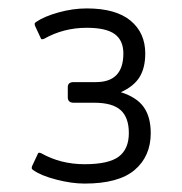

<svg xmlns="http://www.w3.org/2000/svg" viewBox="-20 -715 433 456"><path d="M59 -311Q56 -313 55.5 -314.5Q55 -316 56 -320L70 -350Q71 -354 78 -351Q124 -325 181 -325Q238 -325 262 -343Q286 -361 286 -399Q286 -436 266.5 -453.5Q247 -471 204 -471H155Q141 -471 141 -484V-508Q141 -520 155 -520H208Q273 -520 273 -588Q273 -619 252.5 -634Q232 -649 186 -649Q131 -649 85 -623Q78 -620 77 -624L63 -654Q62 -658 62.5 -659.5Q63 -661 66 -663Q85 -676 119 -685.5Q153 -695 186 -695Q255 -695 290 -666Q325 -637 325 -588Q325 -554 311.5 -532Q298 -510 267 -496Q305 -484 321.5 -460.5Q338 -437 338 -399Q338 -344 300 -311.5Q262 -279 181 -279Q150 -279 113.5 -288.5Q77 -298 59 -311Z"/></svg>

Font: Mitr ExtraLight
Style: Regular
Weight: 275
Designer: Thanarat Vachiruckul
Foundry: Cadson Demak Co.,Ltd.
Version: Version 1.001